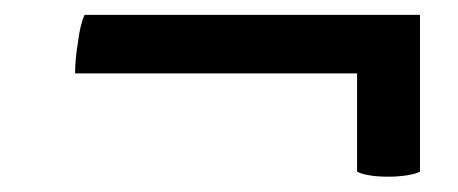

<svg xmlns="http://www.w3.org/2000/svg" viewBox="-20 -344 610 256"><path d="M540 -324.2Q428.7 -324.2 92.8 -324.2Q86.9 -311.5 84 -288.1Q80.1 -264.6 80.1 -246.1Q205.1 -246.1 456.1 -246.1Q456.1 -212.9 456.1 -115.2Q460.9 -112.3 471.7 -110.4Q482.4 -108.4 497.1 -108.4Q511.7 -108.4 523.4 -110.4Q535.2 -112.3 540 -115.2Q540 -184.6 540 -324.2Z"/></svg>

Font: cl
Style: Italic
Weight: 400
Designer: Mitja Miklavcic
Version: Version 7.504; 2011; Build 1022